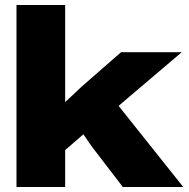

<svg xmlns="http://www.w3.org/2000/svg" viewBox="-20 -749 756 769"><path d="M46 0V-729H241V-340L307 -402L465 -540H708L455 -325L714 0H472L347 -163L314 -211L241 -148V0Z"/></svg>

Font: Mona Sans Expanded ExtraBold
Style: Regular
Weight: 800
Width: 7
Designer: Deni Anggara
Foundry: GitHub
Version: Version 1.001; ttfautohint (v1.8.4.7-5d5b);gftools[0.9.33]